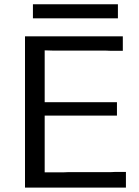

<svg xmlns="http://www.w3.org/2000/svg" viewBox="-20 -857 637 877"><path d="M94.2 0V-690.9H541V-625H483.9L459 -626H219.2L184.1 -627V-390.1H514.2V-329.1H184.1V-69.8H269L293 -70.8H486.8L508.8 -71.8H555.2V0ZM130.4 -773.4V-837.4H518.6V-773.4Z"/></svg>

Font: CMU Sans Serif
Style: Medium
Weight: 500
Version: Version 0.7.0